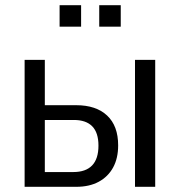

<svg xmlns="http://www.w3.org/2000/svg" viewBox="-20 -721 694 741"><path d="M75 0V-490H153V-315H274Q351 -315 393.5 -275Q436 -235 436 -160Q436 -110 416.5 -74.5Q397 -39 361 -19.5Q325 0 274 0ZM153 -57H263Q311 -57 335.5 -82.5Q360 -108 360 -159Q360 -209 336 -233.5Q312 -258 265 -258H153ZM501 0V-490H579V0ZM363 -618V-701H446V-618ZM210 -618V-701H293V-618Z"/></svg>

Font: Nunito Sans 10pt Condensed
Style: Regular
Weight: 400
Width: 3
Designer: Vernon Adams
Foundry: Vernon Adams
Version: Version 3.101;gftools[0.9.27]